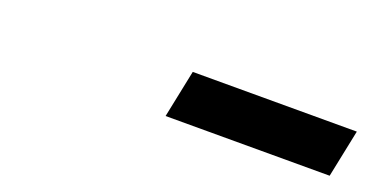

<svg xmlns="http://www.w3.org/2000/svg" viewBox="-22 -896 743 386"><g transform="rotate(20 349.5 -703.0)"><path d="M348 -754H699L678 -652H327Z"/></g></svg>

Font: Azeret Mono SemiBold
Style: Italic
Weight: 600
Italic angle: -12°
Designer: Martin Vácha
Foundry: Displaay
Version: Version 1.000; Glyphs 3.0.3, build 3074